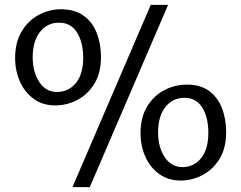

<svg xmlns="http://www.w3.org/2000/svg" viewBox="-20 -767 989 787"><path d="M277 0 598 -747H669L348 0ZM210 -335Q157 -334 119.5 -360.8Q82 -387.5 62 -432Q42 -476.5 42 -529Q42 -592.5 67.8 -636.5Q93.5 -680.5 135.2 -704Q177 -727.5 225 -729Q283.5 -730 321 -703.8Q358.5 -677.5 376.2 -632.5Q394 -587.5 394 -533Q394 -469.5 368 -425.8Q342 -382 300 -359Q258 -336 210 -335ZM215 -390Q262.5 -391 291.8 -427.5Q321 -464 321 -530Q321 -594 295.2 -634.5Q269.5 -675 220 -674Q173 -673.5 143.5 -635.5Q114 -597.5 114 -532Q114 -472 141 -430.8Q168 -389.5 215 -390ZM725 -27Q671.5 -26 633.8 -52.8Q596 -79.5 576 -124Q556 -168.5 556 -221Q556 -284.5 581.8 -328.2Q607.5 -372 649.2 -395.2Q691 -418.5 739 -420Q797.5 -422 834.8 -395.8Q872 -369.5 889.5 -324.5Q907 -279.5 907 -225Q907 -161.5 881.2 -118Q855.5 -74.5 814 -51.5Q772.5 -28.5 725 -27ZM729 -82Q776.5 -83 805.2 -119.8Q834 -156.5 834 -223Q834 -286 808.8 -326.5Q783.5 -367 734 -366Q687 -365.5 657.5 -327.8Q628 -290 628 -224Q628 -164 655 -123Q682 -82 729 -82Z"/></svg>

Font: Merriweather Sans Light
Style: Regular
Weight: 300
Designer: Eben Sorkin
Foundry: Eben Sorkin
Version: Version 2.001; ttfautohint (v1.8.3)